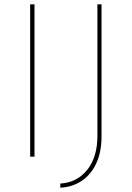

<svg xmlns="http://www.w3.org/2000/svg" viewBox="-20 -722 607 885"><path d="M139 -702V0H119V-702ZM258 143V124Q334 120 381.5 61.5Q429 3 429 -96V-702H448V-93Q448 -20 423 32.5Q398 85 354.5 113Q311 141 258 143Z"/></svg>

Font: Josefin Sans Thin
Style: Regular
Weight: 250
Designer: Santiago Orozco
Foundry: Typemade
Version: Version 2.000